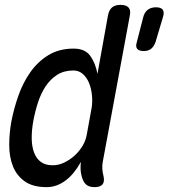

<svg xmlns="http://www.w3.org/2000/svg" viewBox="-20 -760 694 790"><path d="M571 -550Q552 -550 544.5 -559Q537 -568 543 -587L569 -688Q574 -709 587.5 -719.5Q601 -730 622 -730Q643 -730 650 -719.5Q657 -709 650 -688L620 -587Q613 -568 601.5 -559Q590 -550 571 -550ZM403 -95Q400 -80 401 -65Q402 -50 406 -35Q411 -12 401.5 -1Q392 10 369 10Q346 10 334 -1Q322 -12 316 -35Q312 -49 311.5 -64.5Q311 -80 313 -94Q299 -69 283.5 -50Q268 -31 250 -17.5Q232 -4 212.5 3Q193 10 172 10Q115 10 81.5 -14Q48 -38 33 -76.5Q18 -115 18 -162.5Q18 -210 26 -256Q36 -310 55 -364.5Q74 -419 104.5 -462.5Q135 -506 179 -533Q223 -560 283 -560Q330 -560 351.5 -530Q373 -500 381 -456L424 -695Q428 -718 440.5 -729Q453 -740 476 -740Q499 -740 509 -729Q519 -718 514 -695ZM197 -80Q221 -80 244 -91Q267 -102 286.5 -119.5Q306 -137 319.5 -159.5Q333 -182 337 -206L357 -316Q361 -340 358.5 -367Q356 -394 347 -417Q338 -440 321.5 -455Q305 -470 282 -470Q243 -470 215 -452Q187 -434 167.5 -404.5Q148 -375 136 -337.5Q124 -300 117 -262Q110 -223 110.5 -189.5Q111 -156 120.5 -131.5Q130 -107 148.5 -93.5Q167 -80 197 -80Z"/></svg>

Font: Maple Mono
Style: Italic
Weight: 400
Italic angle: -10°
Monospace: yes
Designer: subframe7536
Version: Version 7.300